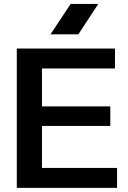

<svg xmlns="http://www.w3.org/2000/svg" viewBox="-20 -941 642 960"><path d="M189.8 -101.3V-311.3H531.5V-409.1H189.8V-598.8H554.8V-698.5H64V-1.6H565.3V-101.3ZM471.2 -921.2H333.1L232.4 -769.2H371.8Z"/></svg>

Font: Diatome Semibold
Style: Regular
Weight: 600
Designer: 15.100.17
Foundry: 15.100.17
Version: Version 1.005;Fontself Maker 3.5.8